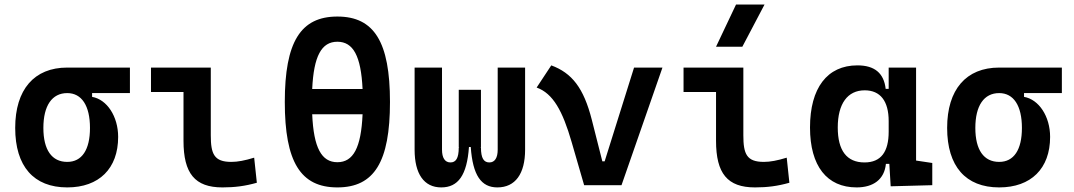

<svg xmlns="http://www.w3.org/2000/svg" viewBox="-20 -815 4728 845"><path d="M275.9 9.8C416 9.8 500 -73.2 500 -212.4C500 -302.7 450.7 -377.4 385.3 -388.7V-405.3H551.8V-517.6H275.9C130.4 -517.6 46.9 -420.9 46.9 -252C46.9 -83 128.4 9.8 275.9 9.8ZM275.9 -102.5C208 -102.5 170.9 -155.3 170.9 -252C170.9 -350.1 209 -405.3 275.9 -405.3C339.4 -405.3 376 -350.1 376 -252C376 -155.3 340.3 -102.5 275.9 -102.5Z M959 9.8C1013.7 9.8 1058.6 3.9 1110.4 -10.7L1098.6 -121.1C1057.1 -108.4 1026.4 -102.5 998 -102.5C921.9 -102.5 907.7 -137.7 907.7 -219.7V-517.6H644.5V-410.2H787.6V-195.3C787.6 -51.8 837.4 9.8 959 9.8Z M1464.8 9.8C1627 9.8 1696.3 -102.5 1696.3 -366.2C1696.3 -629.9 1627 -742.2 1464.8 -742.2C1302.7 -742.2 1233.4 -629.9 1233.4 -366.2C1233.4 -102.5 1302.7 9.8 1464.8 9.8ZM1464.8 -101.1C1395 -101.1 1360.4 -164.6 1354 -312H1575.7C1569.3 -164.6 1534.7 -101.1 1464.8 -101.1ZM1354 -423.3C1360.8 -568.4 1395 -631.3 1464.8 -631.3C1534.7 -631.3 1568.8 -568.4 1575.7 -423.3Z M2168.9 9.8C2248 9.8 2291 -50.3 2291 -156.2V-517.6H2170.4V-156.2C2170.4 -120.6 2157.7 -100.1 2133.8 -100.1C2109.4 -100.1 2096.7 -118.2 2096.7 -166L2094.7 -168H2096.7V-419.9H1999V-168H2001L1999 -166C1999 -118.2 1986.3 -100.1 1962.4 -100.1C1938 -100.1 1925.3 -120.6 1925.3 -156.2V-517.6H1804.7V-156.2C1804.7 -50.3 1845.7 9.8 1921.9 9.8C1996.1 9.8 2035.2 -43.5 2043.9 -168H2051.8C2060.5 -43.5 2097.7 9.8 2168.9 9.8Z M2550.8 0H2715.3L2895.5 -517.6H2770.5L2641.1 -105H2630.9L2584.5 -288.1C2548.8 -428.2 2497.1 -493.7 2406.2 -527.3L2341.8 -429.7C2414.1 -403.8 2456.1 -326.7 2495.6 -190.4Z M3302.7 9.8C3357.4 9.8 3402.3 3.9 3454.1 -10.7L3442.4 -121.1C3400.9 -108.4 3370.1 -102.5 3341.8 -102.5C3265.6 -102.5 3251.5 -137.7 3251.5 -219.7V-517.6H2988.3V-410.2H3131.3V-195.3C3131.3 -51.8 3181.2 9.8 3302.7 9.8ZM3131.3 -609.4H3247.1L3344.7 -794.9H3219.2Z M3750 9.8C3823.2 9.8 3872.1 -24.9 3878.9 -93.8H3894L3899.9 4.9L4083 0V-97.7L4011.7 -108.4V-517.6H3891.1V-423.8H3877.9C3870.1 -493.2 3829.1 -527.3 3753.4 -527.3C3620.6 -527.3 3544.9 -427.7 3544.9 -253.9C3544.9 -84 3619.6 9.8 3750 9.8ZM3891.1 -235.4C3891.1 -147.5 3857.9 -100.1 3784.7 -100.1C3707 -100.1 3667 -151.9 3667 -253.9C3667 -358.4 3710 -417.5 3785.6 -417.5C3854.5 -417.5 3891.1 -370.1 3891.1 -282.2Z M4377.4 9.8C4517.6 9.8 4601.6 -73.2 4601.6 -212.4C4601.6 -302.7 4552.2 -377.4 4486.8 -388.7V-405.3H4653.3V-517.6H4377.4C4231.9 -517.6 4148.4 -420.9 4148.4 -252C4148.4 -83 4230 9.8 4377.4 9.8ZM4377.4 -102.5C4309.6 -102.5 4272.5 -155.3 4272.5 -252C4272.5 -350.1 4310.5 -405.3 4377.4 -405.3C4440.9 -405.3 4477.5 -350.1 4477.5 -252C4477.5 -155.3 4441.9 -102.5 4377.4 -102.5Z"/></svg>

Font: Cascadia Mono SemiBold
Style: Regular
Weight: 600
Monospace: yes
Designer: Aaron Bell
Foundry: Saja Typeworks
Version: Version 2404.023